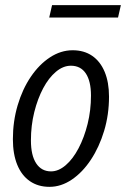

<svg xmlns="http://www.w3.org/2000/svg" viewBox="-20 -715 489 745"><path d="M172 10Q128 10 96 -12Q64 -34 47 -75.5Q30 -117 30 -175Q30 -244 48.5 -306.5Q67 -369 99.5 -417Q132 -465 174 -492.5Q216 -520 262 -520Q306 -520 337.5 -498.5Q369 -477 386 -436.5Q403 -396 403 -340Q403 -270 384 -207Q365 -144 332.5 -95Q300 -46 258.5 -18Q217 10 172 10ZM178 -50Q207 -50 235 -74Q263 -98 285 -140Q307 -182 320 -234.5Q333 -287 333 -344Q333 -400 313 -430Q293 -460 255 -460Q225 -460 197 -436.5Q169 -413 147.5 -372.5Q126 -332 113 -280Q100 -228 100 -170Q100 -112 120.5 -81Q141 -50 178 -50ZM171 -647 182 -695H449L438 -647Z"/></svg>

Font: Instrument Sans Condensed
Style: Italic
Weight: 400
Width: 3
Italic angle: -13°
Designer: Rodrigo Fuenzalida
Foundry: fragTYPE
Version: Version 1.000;gftools[0.9.28]